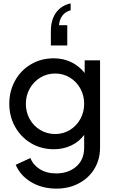

<svg xmlns="http://www.w3.org/2000/svg" viewBox="-20 -896 667 1136"><path d="M73 79 160 39Q175 79 215 104.5Q255 130 313 130Q384 130 431 89.5Q478 49 478 -23V-98Q448 -57 401 -35Q354 -13 299 -13Q224 -13 164 -48.5Q104 -84 69.5 -145.5Q35 -207 35 -282Q35 -357 69 -418.5Q103 -480 163 -515.5Q223 -551 298 -551Q354 -551 401 -528.5Q448 -506 481 -464V-539H572V-23Q572 47 539 102Q506 157 447 188.5Q388 220 314 220Q229 220 164.5 181.5Q100 143 73 79ZM307 -103Q354 -103 393.5 -127Q433 -151 455.5 -192Q478 -233 478 -282Q478 -331 455.5 -372Q433 -413 393.5 -437Q354 -461 307 -461Q258 -461 218.5 -437Q179 -413 156 -372Q133 -331 133 -282Q133 -233 155.5 -192Q178 -151 218 -127Q258 -103 307 -103ZM398 -876V-835Q367 -827 349.5 -804Q332 -781 329 -747H378V-627H281V-712Q281 -778 311 -820.5Q341 -863 398 -876Z"/></svg>

Font: BLUETTI 2.0 Normal
Style: Normal
Weight: 400
Designer: Stijn de Vries
Foundry: tokotype
Version: Version 2.005;October 31, 2023;FontCreator 14.0.0.2814 64-bi